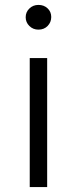

<svg xmlns="http://www.w3.org/2000/svg" viewBox="-20 -762 313 782"><path d="M101.1 0V-525.5H172.1V0ZM136.6 -641.3Q114.7 -641.3 99.7 -656.1Q84.6 -670.9 84.6 -691.7Q84.6 -712.9 99.7 -727.4Q114.7 -742 136.6 -742Q159 -742 173.8 -728Q188.7 -714 188.7 -692.8Q188.7 -671.5 174.1 -656.4Q159.5 -641.3 136.6 -641.3Z"/></svg>

Font: Montserrat Alternates Thin
Style: Regular
Weight: 100
Designer: Julieta Ulanovsky
Foundry: Julieta Ulanovsky
Version: Version 9.000